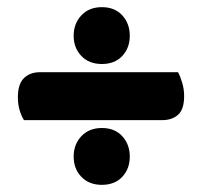

<svg xmlns="http://www.w3.org/2000/svg" viewBox="-20 -558 565 537"><path d="M47 -222Q40 -233 35 -249.5Q30 -266 30 -286Q30 -323 47 -339.5Q64 -356 91 -356H478Q484 -345 489.5 -327Q495 -309 495 -289Q495 -252 478 -237Q461 -222 434 -222ZM186 -120Q186 -154 207.5 -177Q229 -200 265 -200Q301 -200 322 -177Q343 -154 343 -120Q343 -86 322 -63.5Q301 -41 265 -41Q229 -41 207.5 -63.5Q186 -86 186 -120ZM186 -458Q186 -492 207.5 -515Q229 -538 265 -538Q301 -538 322 -515Q343 -492 343 -458Q343 -424 322 -401.5Q301 -379 265 -379Q229 -379 207.5 -401.5Q186 -424 186 -458Z"/></svg>

Font: Baloo Tammudu 2 ExtraBold
Style: Regular
Weight: 800
Designer: Maithili Shingre, Omkar Shende and Ek Type
Foundry: Ek Type
Version: Version 1.640;hotconv 1.0.111;makeotfexe 2.5.65597; ttfautoh